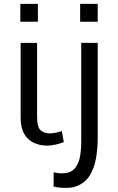

<svg xmlns="http://www.w3.org/2000/svg" viewBox="-20 -728 592 963"><path d="M217 2.5Q181.5 2.5 151 -11Q120.5 -24.5 102 -55.5Q83.5 -86.5 83.5 -139V-513H166V-141.5Q166 -89 184.5 -74Q203 -59 228.5 -59Q240 -59 258.5 -62.2Q277 -65.5 290 -70.5L300 -15Q281.5 -7.5 258 -2.5Q234.5 2.5 217 2.5ZM82 -619V-708.5H170V-619ZM310.5 214.5Q276.5 214.5 249 208V136.5Q260.5 138.5 270.2 140Q280 141.5 291 141.5Q330 141.5 351 120.8Q372 100 379.8 64.2Q387.5 28.5 387.5 -15.5V-513H470V-36.5Q470 19 461.2 67.5Q452.5 116 430.8 151.2Q409 186.5 370 203.5Q345 214.5 310.5 214.5ZM382 -619V-708.5H470V-619Z"/></svg>

Font: Mooli
Style: Regular
Weight: 400
Designer: Vernon Adams
Foundry: Vernon Adams
Version: Version 1.000; ttfautohint (v1.8.4.7-5d5b);gftools[0.9.33]